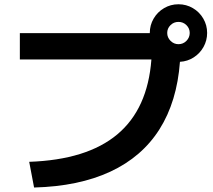

<svg xmlns="http://www.w3.org/2000/svg" viewBox="-20 -838 978 883"><path d="M676.3 -564.5H71.3V-685.5H668.9V-686.5Q668.9 -722.2 686.5 -752.4Q704.1 -782.7 734.4 -800.5Q764.6 -818.4 800.8 -818.4Q836.9 -818.4 867.2 -800.5Q897.5 -782.7 915 -752.4Q932.6 -722.2 932.6 -686.5Q932.6 -651.9 916 -622.1Q899.4 -592.3 870.8 -574Q842.3 -555.7 807.6 -553.7Q793.9 -370.6 713.4 -243.4Q632.8 -116.2 487.5 -48.6Q342.3 19 136.7 24.4L114.3 -93.8Q379.9 -103 519.5 -220Q659.2 -336.9 676.3 -564.5ZM852.5 -686.5Q852.5 -707.5 837.4 -722.4Q822.3 -737.3 800.8 -737.3Q779.3 -737.3 764.2 -722.4Q749 -707.5 749 -686.5Q749 -665.5 764.4 -650.1Q779.8 -634.8 800.8 -634.8Q822.3 -634.8 837.4 -650.1Q852.5 -665.5 852.5 -686.5Z"/></svg>

Font: Pretendard JP
Style: Bold
Weight: 700
Designer: Base glyphs from Inter by Rasmus Andersson; Hangeul glyphs from Noto Sans CJK(Source Han Sans) by Jang Soo-young and Kan
Foundry: Kil Hyung-jin
Version: Version 1.309